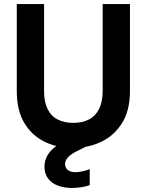

<svg xmlns="http://www.w3.org/2000/svg" viewBox="-20 -720 725 950"><path d="M340 12Q263 12 200 -19Q137 -50 100 -112Q63 -174 63 -270V-700H198V-269Q198 -217 215 -181.5Q232 -146 265 -129Q298 -112 342 -112Q388 -112 420.5 -129Q453 -146 470.5 -181.5Q488 -217 488 -269V-700H623V-270Q623 -174 584.5 -112Q546 -50 482 -19Q418 12 340 12ZM336 210Q299 210 268 199Q237 188 218.5 164Q200 140 200 104Q200 77 213 52Q226 27 257.5 3Q289 -21 344 -44L389 -64L419 -1L368 24Q331 42 316.5 58Q302 74 302 92Q302 110 315.5 121Q329 132 353 132Q368 132 386.5 128Q405 124 424 117V196Q405 203 382 206.5Q359 210 336 210Z"/></svg>

Font: DM Sans 24pt
Style: Bold
Weight: 700
Designer: Colophon Foundry, Jonny Pinhorn
Foundry: Colophon Foundry
Version: Version 4.004;gftools[0.9.30]